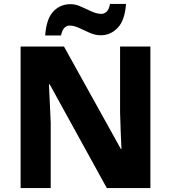

<svg xmlns="http://www.w3.org/2000/svg" viewBox="-20 -949 863 969"><path d="M739 0H519L231 -523H227Q229 -480 231.5 -427.5Q234 -375 236 -330V0H84V-714H303L590 -197H593Q591 -240 589 -289.5Q587 -339 586 -383V-714H739ZM208 -770Q214 -854 249 -891Q284 -928 336 -928Q362 -928 389 -915.5Q416 -903 442.5 -891Q469 -879 493 -879Q505 -879 517.5 -889.5Q530 -900 535 -929H616Q610 -846 574 -808.5Q538 -771 489 -771Q461 -771 433.5 -783Q406 -795 380 -807.5Q354 -820 330 -820Q318 -820 306 -809.5Q294 -799 288 -770Z"/></svg>

Font: Noto Sans Myanmar ExtraBold
Style: Regular
Weight: 800
Designer: Monotype Design Team
Foundry: Monotype Imaging Inc.
Version: Version 2.107; ttfautohint (v1.8.4.7-5d5b)